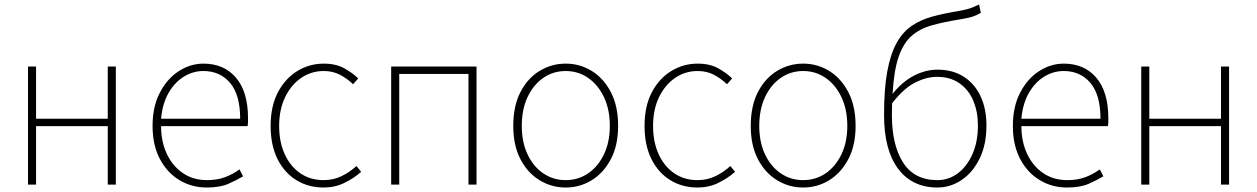

<svg xmlns="http://www.w3.org/2000/svg" viewBox="-20 -824 5611 857"><path d="M105 0V-527H141V-294H461V-527H497V0H461V-261H141V0Z M902 13Q836 13 781 -20Q726 -53 693.5 -114.5Q661 -176 661 -262Q661 -348 693.5 -410.5Q726 -473 778 -506.5Q830 -540 888 -540Q980 -540 1033.5 -477Q1087 -414 1087 -297Q1087 -289 1087 -280.5Q1087 -272 1085 -261H699Q699 -192 724.5 -137.5Q750 -83 796 -51.5Q842 -20 904 -20Q949 -20 984 -33Q1019 -46 1049 -68L1065 -37Q1035 -19 998 -3Q961 13 902 13ZM699 -294H1052Q1052 -401 1007 -454Q962 -507 888 -507Q841 -507 800 -481.5Q759 -456 732 -408.5Q705 -361 699 -294Z M1424 13Q1357 13 1303.5 -19.5Q1250 -52 1219 -113.5Q1188 -175 1188 -262Q1188 -351 1221 -413Q1254 -475 1308 -507.5Q1362 -540 1425 -540Q1479 -540 1516 -519.5Q1553 -499 1579 -474L1556 -448Q1530 -473 1498 -490Q1466 -507 1425 -507Q1369 -507 1324 -476Q1279 -445 1252.5 -390Q1226 -335 1226 -262Q1226 -190 1251 -135.5Q1276 -81 1320.5 -50.5Q1365 -20 1425 -20Q1469 -20 1506 -38.5Q1543 -57 1571 -83L1592 -57Q1559 -28 1517 -7.5Q1475 13 1424 13Z M1726 0V-527H2107V0H2071V-494H1762V0Z M2505 13Q2442 13 2388.5 -19.5Q2335 -52 2303 -113.5Q2271 -175 2271 -262Q2271 -351 2303 -413Q2335 -475 2388.5 -507.5Q2442 -540 2505 -540Q2568 -540 2621 -507.5Q2674 -475 2706.5 -413Q2739 -351 2739 -262Q2739 -175 2706.5 -113.5Q2674 -52 2621 -19.5Q2568 13 2505 13ZM2505 -20Q2561 -20 2605.5 -50.5Q2650 -81 2676 -135.5Q2702 -190 2702 -262Q2702 -335 2676 -390Q2650 -445 2605.5 -476Q2561 -507 2505 -507Q2449 -507 2404.5 -476Q2360 -445 2334.5 -390Q2309 -335 2309 -262Q2309 -190 2334.5 -135.5Q2360 -81 2404.5 -50.5Q2449 -20 2505 -20Z M3093 13Q3026 13 2972.5 -19.5Q2919 -52 2888 -113.5Q2857 -175 2857 -262Q2857 -351 2890 -413Q2923 -475 2977 -507.5Q3031 -540 3094 -540Q3148 -540 3185 -519.5Q3222 -499 3248 -474L3225 -448Q3199 -473 3167 -490Q3135 -507 3094 -507Q3038 -507 2993 -476Q2948 -445 2921.5 -390Q2895 -335 2895 -262Q2895 -190 2920 -135.5Q2945 -81 2989.5 -50.5Q3034 -20 3094 -20Q3138 -20 3175 -38.5Q3212 -57 3240 -83L3261 -57Q3228 -28 3186 -7.5Q3144 13 3093 13Z M3565 13Q3502 13 3448.5 -19.5Q3395 -52 3363 -113.5Q3331 -175 3331 -262Q3331 -351 3363 -413Q3395 -475 3448.5 -507.5Q3502 -540 3565 -540Q3628 -540 3681 -507.5Q3734 -475 3766.5 -413Q3799 -351 3799 -262Q3799 -175 3766.5 -113.5Q3734 -52 3681 -19.5Q3628 13 3565 13ZM3565 -20Q3621 -20 3665.5 -50.5Q3710 -81 3736 -135.5Q3762 -190 3762 -262Q3762 -335 3736 -390Q3710 -445 3665.5 -476Q3621 -507 3565 -507Q3509 -507 3464.5 -476Q3420 -445 3394.5 -390Q3369 -335 3369 -262Q3369 -190 3394.5 -135.5Q3420 -81 3464.5 -50.5Q3509 -20 3565 -20Z M4164 13Q4052 13 3989 -70.5Q3926 -154 3926 -311Q3926 -428 3940.5 -506Q3955 -584 3982.5 -633Q4010 -682 4050 -709Q4090 -736 4141.5 -750Q4193 -764 4254 -774Q4282 -779 4297 -783Q4312 -787 4323.5 -792Q4335 -797 4350 -804L4358 -767Q4337 -754 4315 -748Q4293 -742 4262 -737Q4194 -726 4141 -711.5Q4088 -697 4050.5 -665Q4013 -633 3991.5 -571.5Q3970 -510 3964 -405Q4006 -458 4058 -485.5Q4110 -513 4165 -513Q4233 -513 4282 -481.5Q4331 -450 4357 -394Q4383 -338 4383 -264Q4383 -178 4352.5 -116Q4322 -54 4272 -20.5Q4222 13 4164 13ZM3962 -363 3961 -310Q3961 -177 4011 -98.5Q4061 -20 4164 -20Q4215 -20 4256 -51Q4297 -82 4321 -137Q4345 -192 4345 -264Q4345 -325 4324.5 -374Q4304 -423 4263 -452Q4222 -481 4162 -481Q4116 -481 4065.5 -456Q4015 -431 3962 -363Z M4742 13Q4676 13 4621 -20Q4566 -53 4533.5 -114.5Q4501 -176 4501 -262Q4501 -348 4533.5 -410.5Q4566 -473 4618 -506.5Q4670 -540 4728 -540Q4820 -540 4873.5 -477Q4927 -414 4927 -297Q4927 -289 4927 -280.5Q4927 -272 4925 -261H4539Q4539 -192 4564.5 -137.5Q4590 -83 4636 -51.5Q4682 -20 4744 -20Q4789 -20 4824 -33Q4859 -46 4889 -68L4905 -37Q4875 -19 4838 -3Q4801 13 4742 13ZM4539 -294H4892Q4892 -401 4847 -454Q4802 -507 4728 -507Q4681 -507 4640 -481.5Q4599 -456 4572 -408.5Q4545 -361 4539 -294Z M5074 0V-527H5110V-294H5430V-527H5466V0H5430V-261H5110V0Z"/></svg>

Font: Source Han Sans SC ExtraLight
Style: Regular
Weight: 250
Designer: Ryoko NISHIZUKA 西塚涼子 (kana, bopomofo & ideographs); Paul D. Hunt (Latin, Greek & Cyrillic); Sandoll Communications 산돌커뮤니
Foundry: Adobe
Version: Version 2.004;hotconv 1.0.118;makeotfexe 2.5.65603